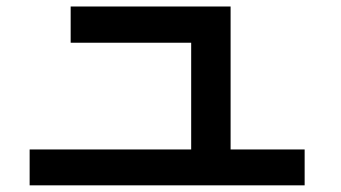

<svg xmlns="http://www.w3.org/2000/svg" viewBox="-20 -637 1040 585"><path d="M70.3 -72.3V-181.6H562.5V-506.8H195.3V-617.2H682.6V-181.6H908.2V-72.3Z"/></svg>

Font: Gothic A1
Style: Bold
Weight: 700
Version: Version 2.50